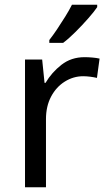

<svg xmlns="http://www.w3.org/2000/svg" viewBox="-20 -786 453 806"><path d="M335 -546Q350 -546 367.5 -544.5Q385 -543 398 -540L387 -459Q374 -462 358.5 -464Q343 -466 329 -466Q288 -466 252 -443.5Q216 -421 194.5 -380.5Q173 -340 173 -286V0H85V-536H157L167 -438H171Q197 -482 238 -514Q279 -546 335 -546ZM388 -756Q376 -738 351 -709.5Q326 -681 297.5 -652.5Q269 -624 245 -606H187V-618Q202 -637 219.5 -663Q237 -689 254 -716.5Q271 -744 282 -766H388Z"/></svg>

Font: Noto Sans Tagalog
Style: Regular
Weight: 400
Designer: Monotype Design Team
Foundry: Monotype Imaging Inc.
Version: Version 2.001; ttfautohint (v1.8.4.7-5d5b)